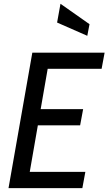

<svg xmlns="http://www.w3.org/2000/svg" viewBox="-20 -972 560 992"><path d="M126.5 -42.5 92.5 -84H421L405.5 0H24L147 -700H520.5L505 -616.5H184L233.5 -657.5ZM155 -408H409.5L394 -324.5H139ZM431 -787 275 -855.5 292.5 -952.5 442.5 -847Z"/></svg>

Font: Cabin
Style: Italic
Weight: 400
Width: 4
Italic angle: -10°
Designer: Pablo Impallari
Foundry: Pablo Impallari. http://www.impallari.com Igino Marini. http://www.ikern.com
Version: Version 3.001